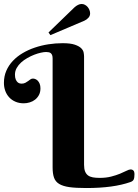

<svg xmlns="http://www.w3.org/2000/svg" viewBox="-20 -950 705 978"><path d="M408.2 -110.8Q408.2 -89.8 413.3 -76.9Q418.5 -64 428.2 -56.6Q438 -49.3 452.9 -46.6Q467.8 -43.9 487.8 -43.9Q520 -43.9 545.9 -50.5Q571.8 -57.1 591.3 -65.2Q610.8 -73.2 624.3 -80.1Q637.7 -86.9 645 -86.9Q654.3 -86.9 659.7 -81.1Q665 -75.2 665 -64Q665 -44.4 661.1 -35.9Q657.2 -27.3 645 -22.9Q600.6 -7.3 544.9 0.2Q489.3 7.8 418.9 7.8Q366.7 7.8 333.5 3.2Q300.3 -1.5 281.2 -13.2Q262.2 -24.9 255.1 -45.2Q248 -65.4 248 -97.2V-651.9Q248 -662.6 245.6 -668.9Q243.2 -675.3 238.8 -679Q234.4 -682.6 228.3 -683.8Q222.2 -685.1 214.8 -685.1Q204.1 -685.1 188.2 -681.6Q172.4 -678.2 154.8 -671.4Q137.2 -664.6 119.4 -654.5Q101.6 -644.5 87.6 -631.8Q73.7 -619.1 64.9 -603.5Q56.2 -587.9 56.2 -569.8Q56.2 -554.2 60.3 -544.9Q64.5 -535.6 69.8 -531Q75.2 -526.4 80.8 -525.1Q86.4 -523.9 88.9 -523.9Q101.1 -523.9 108.9 -528.1Q116.7 -532.2 123 -536.9Q129.4 -541.5 135 -545.7Q140.6 -549.8 147.9 -549.8Q153.8 -549.8 160.4 -547.1Q167 -544.4 172.6 -538.6Q178.2 -532.7 182.1 -523.2Q186 -513.7 186 -500Q186 -480.5 178.5 -466.3Q170.9 -452.1 158.9 -442.6Q147 -433.1 131.6 -428.5Q116.2 -423.8 101.1 -423.8Q77.6 -423.8 58.8 -431.9Q40 -439.9 26.9 -454.1Q13.7 -468.3 6.8 -487.3Q0 -506.3 0 -527.8Q0 -561.5 12.2 -589.6Q24.4 -617.7 45.7 -640.1Q66.9 -662.6 95.5 -679.4Q124 -696.3 157.2 -707.5Q190.4 -718.8 226.6 -724.4Q262.7 -730 298.8 -730Q338.9 -730 361.1 -722.4Q383.3 -714.8 393.8 -704.1Q404.3 -693.4 406.2 -681.6Q408.2 -669.9 408.2 -662.1ZM227.1 -784.7 359.9 -913.1Q368.2 -920.4 377.4 -925Q386.7 -929.7 396 -929.7Q404.8 -929.7 412.6 -925.5Q420.4 -921.4 426.3 -914.6Q432.1 -907.7 435.5 -899.2Q439 -890.6 439 -881.8Q439 -869.1 430.4 -859.6Q421.9 -850.1 410.2 -844.7L236.8 -771Z"/></svg>

Font: Berkshire Swash
Style: Regular
Weight: 700
Designer: Astigmatic (AOETI)
Foundry: Astigmatic (AOETI)
Version: Version 1.000